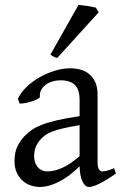

<svg xmlns="http://www.w3.org/2000/svg" viewBox="-20 -747 499 782"><path d="M171.9 -48.8Q201.2 -48.8 234.1 -63.7Q267.1 -78.6 304.2 -110.8V-237.3Q263.2 -230.5 236.6 -224.1Q210 -217.8 192.9 -211.2Q175.8 -204.6 165.5 -197.3Q155.3 -189.9 147.5 -181.6Q134.8 -168.5 127 -151.6Q119.1 -134.8 119.1 -111.8Q119.1 -92.3 125 -80.1Q130.9 -67.9 139.2 -60.8Q147.5 -53.7 156.5 -51.3Q165.5 -48.8 171.9 -48.8ZM452.1 -40Q410.6 -11.2 383.5 1.7Q356.4 14.6 342.8 14.6Q326.7 14.6 315.9 -7.8Q305.2 -30.3 304.2 -69.8Q282.2 -47.9 260.3 -31.7Q238.3 -15.6 217.3 -5.4Q196.3 4.9 177.5 9.8Q158.7 14.6 143.1 14.6Q125.5 14.6 106.9 8.8Q88.4 2.9 73.5 -9.8Q58.6 -22.5 48.8 -42.5Q39.1 -62.5 39.1 -90.8Q39.1 -127.9 52 -152.8Q64.9 -177.7 83 -195.8Q94.7 -207.5 109.6 -218Q124.5 -228.5 149.2 -238.3Q173.8 -248 210.9 -256.8Q248 -265.6 304.2 -273.9V-342.8Q304.2 -359.4 300.3 -373.8Q296.4 -388.2 287.1 -398.7Q277.8 -409.2 262 -414.8Q246.1 -420.4 222.2 -419.9Q206.5 -419.4 191.4 -414.6Q176.3 -409.7 165 -400.9Q153.8 -392.1 147.5 -380.1Q141.1 -368.2 142.6 -353.5Q143.1 -349.1 132.6 -343.5Q122.1 -337.9 107.7 -333.5Q93.3 -329.1 79.3 -326.7Q65.4 -324.2 59.6 -325.7L52.7 -344.7Q64 -369.1 86.9 -391.6Q109.9 -414.1 139.4 -431.2Q168.9 -448.2 201.9 -458.5Q234.9 -468.8 265.6 -468.8Q319.3 -468.8 348.4 -440.7Q377.4 -412.6 377.4 -362.3V-86.9Q377.4 -66.4 382.8 -57.6Q388.2 -48.8 397 -48.8Q403.8 -48.8 414.6 -51.3Q425.3 -53.7 444.8 -62ZM213.4 -511.2Q204.6 -512.7 197.8 -516.6Q190.9 -520.5 185.5 -524.9L299.8 -727.1Q305.7 -726.6 315.2 -725.3Q324.7 -724.1 335.2 -722.7Q345.7 -721.2 355.5 -719.2Q365.2 -717.3 370.6 -715.8L381.8 -696.8Z"/></svg>

Font: Gentium Kaktovik
Style: Regular
Weight: 400
Designer: J. Victor Gaultney and Annie Olsen
Foundry: SIL International
Version: Version 1.102; 2013; Maintenance release